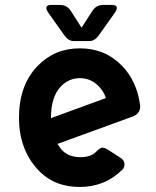

<svg xmlns="http://www.w3.org/2000/svg" viewBox="-20 -741 626 771"><path d="M220.7 -721.2Q249 -721.2 264.6 -696.8L307.6 -629.9L350.6 -696.8Q366.2 -721.2 394.5 -721.2H430.2Q449.2 -721.2 449.2 -708.5Q449.2 -701.2 439.9 -688L377.4 -600.1Q360.4 -576.2 340.3 -576.2H274.9Q254.9 -576.2 237.8 -600.1L175.3 -688Q166 -701.2 166 -708.5Q166 -721.2 185.1 -721.2ZM299.8 9.8Q195.8 9.8 131.3 -60.5Q56.2 -142.6 56.2 -268.6Q56.2 -398.9 131.3 -476.6Q199.7 -546.9 300.8 -546.9Q401.9 -546.9 470.2 -476.6Q528.8 -416 542.5 -320.3Q543 -316.9 543 -313.5Q543 -284.2 511.2 -272.5L210.9 -163.1Q214.4 -157.2 222.2 -146.5Q249 -109.9 302.7 -109.9Q344.7 -109.9 365.2 -130.9Q381.8 -147.9 391.1 -147.9Q400.9 -147.9 412.1 -140.6L462.4 -108.4Q480 -97.2 480 -82Q480 -68.4 472.2 -60.5Q401.9 9.8 299.8 9.8ZM184.6 -266.6 405.3 -347.2Q397 -373 377.9 -393.1Q345.7 -427.2 300.8 -427.2Q255.9 -427.2 223.6 -393.1Q184.6 -351.6 184.6 -266.6Z"/></svg>

Font: Simply Mono
Style: Bold
Weight: 700
Designer: Wojciech Kalinowski "wmk69" (wmk69@o2.pl)
Foundry: Wojciech Kalinowski "wmk69" (wmk69@o2.pl)
Version: Version 1.0.0